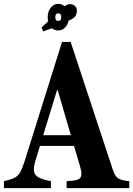

<svg xmlns="http://www.w3.org/2000/svg" viewBox="-36 -980 693 1000"><path d="M189 -816.5 180.5 -837 215 -869Q212.5 -877 212.5 -890.5Q212.5 -920 228.2 -940Q244 -960 267.5 -960Q286 -960 300 -947.5Q315 -958.5 329 -958.5Q341 -958.5 352.8 -950Q364.5 -941.5 364.5 -924Q364.5 -909.5 356.2 -896Q348 -882.5 321.5 -873Q316.5 -850 302.2 -835.8Q288 -821.5 267.5 -821.5Q247.5 -821.5 234.5 -833ZM267.5 -871Q283 -871 283 -890.5Q283 -910.5 267.5 -910.5Q252 -910.5 252 -890.5Q252 -871 267.5 -871ZM287 -761.5H332L551.5 -96.5Q562.5 -63 578.2 -51.8Q594 -40.5 637.5 -36.5V0H311V-36.5Q345.5 -38 364.2 -43Q383 -48 387 -64Q391 -80 381 -113L349.5 -220H172L149 -144.5Q138 -109 141 -88.2Q144 -67.5 165 -56Q186 -44.5 229 -36.5V0H-15.5V-36.5Q21.5 -44.5 40.5 -54.5Q59.5 -64.5 70.5 -85.2Q81.5 -106 94 -146ZM261 -510.5 189 -276H333L264.5 -510.5Z"/></svg>

Font: Libre Caslon Condensed
Style: Bold
Weight: 700
Designer: Pablo Impallari, Rodrigo Fuenzalida, Katja Schimmel, Ertekin Erdin
Foundry: Pablo Impallari, Rodrigo Fuenzalida
Version: Version 2.000; ttfautohint (v1.8.4.7-5d5b);gftools[0.9.33]